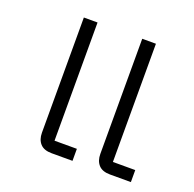

<svg xmlns="http://www.w3.org/2000/svg" viewBox="-102 -647 760 751"><g transform="rotate(20 278.5 -271.0)"><path d="M430 0Q398 0 382.5 -17Q367 -34 367 -63V-542H424V-50H517V0ZM187 0Q155 0 139.5 -17Q124 -34 124 -63V-542H181V-50H274V0Z"/></g></svg>

Font: IBM Plex Thai Light
Style: Regular
Weight: 300
Designer: Mike Abbink, Paul van der Laan, Pieter van Rosmalen, Ben Mitchell, Mark Frömberg
Foundry: Bold Monday
Version: Version 1.0